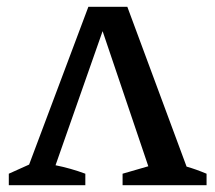

<svg xmlns="http://www.w3.org/2000/svg" viewBox="-20 -547 636 567"><path d="M6 0V-34L66 -61L241 -527H356L531 -55Q559 -47 590 -34V0H342V-34L418 -56L283 -455L144 -59Q189 -50 232 -34V0Z"/></svg>

Font: Piazzolla SC Medium
Style: Regular
Weight: 500
Designer: Juan Pablo del Peral
Foundry: Huerta Tipografica
Version: Version 1.330